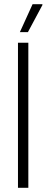

<svg xmlns="http://www.w3.org/2000/svg" viewBox="-20 -888 221 908"><path d="M65 0V-686H114V0ZM74 -736 134 -868H180L181 -865L112 -736Z"/></svg>

Font: Archivo ExtraCondensed Thin
Style: Regular
Weight: 250
Width: 2
Designer: Hector Gatti
Foundry: Omnibus-Type
Version: Version 2.001